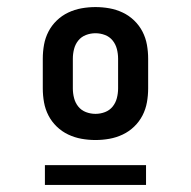

<svg xmlns="http://www.w3.org/2000/svg" viewBox="-20 -713 540 543"><path d="M250 -317Q230 -317 210.5 -320.5Q191 -324 173 -332.5Q155 -341 140.5 -355Q126 -369 117 -386.5Q108 -404 104.5 -423.5Q101 -443 101 -463V-547Q101 -567 104.5 -586.5Q108 -606 117 -623.5Q126 -641 140.5 -655Q155 -669 173 -677.5Q191 -686 210.5 -689.5Q230 -693 250 -693Q270 -693 289.5 -689.5Q309 -686 327 -677.5Q345 -669 359.5 -655Q374 -641 383 -623.5Q392 -606 395.5 -586.5Q399 -567 399 -547V-463Q399 -443 395.5 -423.5Q392 -404 383 -386.5Q374 -369 359.5 -355Q345 -341 327 -332.5Q309 -324 289.5 -320.5Q270 -317 250 -317ZM250 -391Q264 -391 277 -396Q290 -401 298.5 -411.5Q307 -422 310.5 -435.5Q314 -449 314 -463V-547Q314 -561 310.5 -574.5Q307 -588 298.5 -598.5Q290 -609 277 -614Q264 -619 250 -619Q236 -619 223 -614Q210 -609 201.5 -598.5Q193 -588 189.5 -574.5Q186 -561 186 -547V-463Q186 -449 189.5 -435.5Q193 -422 201.5 -411.5Q210 -401 223 -396Q236 -391 250 -391ZM107 -190V-246H393V-190Z"/></svg>

Font: Iosevka SS04 Semibold
Style: Regular
Weight: 600
Monospace: yes
Designer: Belleve Invis
Foundry: Belleve Invis
Version: Version 19.0.0; ttfautohint (v1.8.4)